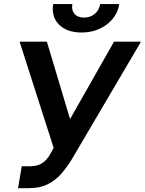

<svg xmlns="http://www.w3.org/2000/svg" viewBox="-20 -937 729 966"><path d="M70.8 9.8 89.4 -100.6H130.9Q159.2 -100.6 178.7 -109.1Q198.2 -117.7 211.9 -132.6Q225.6 -147.5 236.3 -168L250 -192.9L78.6 -727.5H215.8L332.5 -337.9L553.7 -727.5H689.5L340.8 -134.8Q316.9 -96.2 288.8 -63.5Q260.7 -30.8 220.9 -10.5Q181.2 9.8 123 9.8ZM390.6 -773.4Q316.4 -773.4 276.9 -813.2Q237.3 -853 247.6 -916.5H343.8Q338.9 -885.7 354.7 -867.2Q370.6 -848.6 402.8 -848.6Q434.6 -848.6 456.8 -867.2Q479 -885.7 483.9 -916.5H580.1Q573.2 -874 546.9 -842Q520.5 -810.1 480.2 -791.7Q439.9 -773.4 390.6 -773.4Z"/></svg>

Font: Inter Tight SemiBold
Style: Italic
Weight: 600
Italic angle: -9.39999°
Designer: Rasmus Andersson
Foundry: rsms
Version: Version 3.004